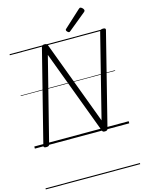

<svg xmlns="http://www.w3.org/2000/svg" viewBox="-207 -1260 1328 1764"><g transform="rotate(-15 457.0 -377.5)"><path d="M105 14Q77 14 82 -5L304 -884Q306 -894 313 -898.5Q320 -903 333 -903Q345 -903 351.5 -899.5Q358 -896 362 -887L659 -92L858 -884Q861 -894 868.5 -898.5Q876 -903 890 -903Q918 -903 913 -884L692 -5Q690 5 683 9.5Q676 14 663 14Q651 14 645.5 10.5Q640 7 637 -2L338 -801L137 -5Q135 5 128 9.5Q121 14 105 14ZM582 -952Q575 -952 566 -961Q557 -970 557 -976Q557 -979 557.5 -982Q558 -985 563 -989L721 -1134Q726 -1137 729 -1140Q732 -1143 736 -1143Q743 -1143 750.5 -1137.5Q758 -1132 763.5 -1124.5Q769 -1117 769 -1110Q769 -1106 768 -1103Q767 -1100 761 -1095L596 -960Q591 -956 588 -954Q585 -952 582 -952ZM0 378H898V388H0ZM0 -20H898V0H0ZM0 -505H898V-500H0ZM0 -898H898V-888H0Z"/></g></svg>

Font: Playwrite DE SAS Guides
Style: Regular
Weight: 400
Designer: Veronika Burian, José Scaglione
Foundry: TypeTogether
Version: Version 1.003